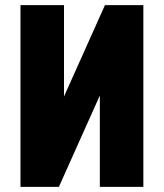

<svg xmlns="http://www.w3.org/2000/svg" viewBox="-20 -730 640 750"><path d="M540 0H370V-357L210 0H60V-710H230V-353L390 -710H540Z"/></svg>

Font: Geist Mono UltraBlack
Style: Regular
Weight: 900
Monospace: yes
Designer: Basement.studio, Andrés Briganti, Mateo Zaragoza
Foundry: Basement.studio, Vercel, Andrés Briganti, Guido Ferreyra, Mateo Zaragoza
Version: Version 1.400; ttfautohint (v1.8.4.7-5d5b)